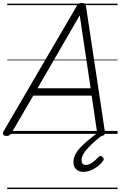

<svg xmlns="http://www.w3.org/2000/svg" viewBox="-49 -910 819 1305"><path d="M-6 14Q-22 13 -27 4.5Q-32 -4 -24 -19L472 -868Q479 -880 486.5 -885Q494 -890 508 -890Q522 -890 528 -884.5Q534 -879 536 -864L664 -14Q666 -1 660 6Q654 13 639 14Q625 14 619.5 9Q614 4 611 -10L574 -260H177L31 -9Q22 5 15 9.5Q8 14 -6 14ZM206 -310H567L493 -806ZM517 258Q487 258 468.5 240.5Q450 223 450 192Q450 167 461.5 143Q473 119 495.5 94.5Q518 70 549 44Q580 18 620 -11L662 -8V-3Q629 22 600.5 46.5Q572 71 550.5 94Q529 117 517 138Q505 159 505 178Q505 193 512 202Q519 211 534 211Q554 211 575.5 197Q597 183 621 157Q626 152 633 150.5Q640 149 648 157Q655 163 656 170Q657 177 651 184Q635 206 613 222.5Q591 239 566.5 248.5Q542 258 517 258ZM0 365H750V375H0ZM0 -20H750V0H0ZM0 -505H750V-500H0ZM0 -885H750V-875H0Z"/></svg>

Font: Playwrite AT Guides
Style: Italic
Weight: 400
Italic angle: -13.0072°
Designer: Veronika Burian, José Scaglione
Foundry: TypeTogether
Version: Version 1.002